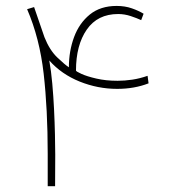

<svg xmlns="http://www.w3.org/2000/svg" viewBox="-20 -640 582 660"><path d="M386.2 -591.8Q315.4 -591.8 278.3 -538.3Q241.2 -484.9 241.2 -397.5Q241.2 -394.5 260 -386Q278.8 -377.4 311.3 -369.9Q343.8 -362.3 384.3 -362.3Q408.7 -362.3 434.8 -366.2Q460.9 -370.1 487.3 -379.4L490.7 -353.5Q441.9 -334.5 382.8 -334.5Q316.4 -334.5 253.9 -359.6Q191.4 -384.8 149.4 -432.1Q155.8 -396.5 159.7 -352.8Q163.6 -309.1 165.8 -263.9Q168 -218.8 168.9 -178Q169.9 -137.2 169.9 -107.9L169.4 0H144V-110.8Q144 -264.6 130.1 -386.7Q116.2 -508.8 73.2 -608.4L97.2 -615.7L132.8 -512.2Q150.4 -467.8 177 -442.4Q203.6 -417 216.8 -408.7Q216.8 -464.4 234.6 -512.5Q252.4 -560.5 288.8 -590.1Q325.2 -619.6 380.9 -619.6Q409.7 -619.6 433.3 -611.3Q457 -603 473.6 -592.8L465.3 -570.8Q450.7 -577.6 429.4 -584.7Q408.2 -591.8 386.2 -591.8Z"/></svg>

Font: Vazirmatn FD Thin
Style: Regular
Weight: 100
Designer: Saber Rastikerdar
Foundry: Saber Rastikerdar
Version: Version 33.003